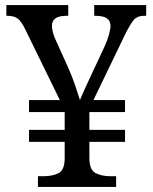

<svg xmlns="http://www.w3.org/2000/svg" viewBox="-20 -734 599 754"><path d="M129 0V-42H152Q185 -42 209 -53.5Q233 -65 234 -109V-177H94V-224H234V-294H94V-341H215L79 -619Q65 -648 51 -660Q37 -672 8 -672H5V-714H248V-672H241Q184 -672 184 -633Q184 -621 188 -606Q192 -591 200 -574L248 -468Q262 -437 275 -399Q288 -361 294 -341Q297 -348 303.5 -363.5Q310 -379 318.5 -397Q327 -415 333 -428L390 -550Q402 -576 408 -598.5Q414 -621 414 -632Q414 -652 400 -662Q386 -672 353 -672H350V-714H554V-672H545Q520 -672 506 -656.5Q492 -641 469 -594L347 -341H471V-294H331V-224H471V-177H331V-114Q331 -67 355 -54.5Q379 -42 413 -42H436V0Z"/></svg>

Font: Noto Serif Malayalam
Style: Regular
Weight: 400
Designer: Indian type Foundry, Jelle Bosma, Monotype Design Team
Foundry: Monotype Imaging Inc.
Version: Version 2.103